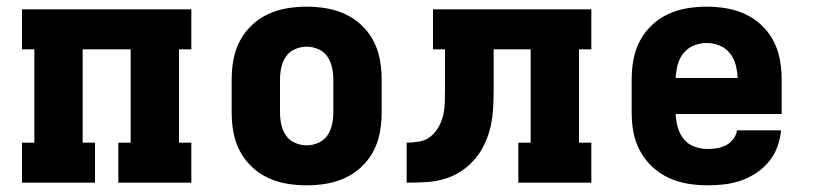

<svg xmlns="http://www.w3.org/2000/svg" viewBox="-20 -548 2440 576"><path d="M46 0V-120H83V-400H46V-520H554V-400H517V-120H554V0H335V-120H372V-400H228V-120H265V0Z M900 8Q870 8 840.5 3Q811 -2 784 -14.5Q757 -27 735 -48Q713 -69 699.5 -95Q686 -121 680.5 -150.5Q675 -180 675 -210V-310Q675 -340 680.5 -369.5Q686 -399 699.5 -425Q713 -451 735 -472Q757 -493 784 -505.5Q811 -518 840.5 -523Q870 -528 900 -528Q930 -528 959.5 -523Q989 -518 1016 -505.5Q1043 -493 1065 -472Q1087 -451 1100.5 -425Q1114 -399 1119.5 -369.5Q1125 -340 1125 -310V-210Q1125 -180 1119.5 -150.5Q1114 -121 1100.5 -95Q1087 -69 1065 -48Q1043 -27 1016 -14.5Q989 -2 959.5 3Q930 8 900 8ZM900 -112Q918 -112 935 -119.5Q952 -127 962 -141.5Q972 -156 976 -174Q980 -192 980 -210V-310Q980 -328 976 -346Q972 -364 962 -378.5Q952 -393 935 -400.5Q918 -408 900 -408Q882 -408 865 -400.5Q848 -393 838 -378.5Q828 -364 824 -346Q820 -328 820 -310V-210Q820 -192 824 -174Q828 -156 838 -141.5Q848 -127 865 -119.5Q882 -112 900 -112Z M1200 0V-120Q1219 -120 1238.5 -123.5Q1258 -127 1272.5 -139Q1287 -151 1296.5 -168.5Q1306 -186 1310 -204.5Q1314 -223 1314.5 -242.5Q1315 -262 1315 -281V-400H1279V-520H1754V-400H1717V-120H1754V0H1535V-120H1572V-400H1461V-281Q1461 -253 1459.5 -225Q1458 -197 1452 -169.5Q1446 -142 1434 -116.5Q1422 -91 1404 -70Q1386 -49 1362 -33.5Q1338 -18 1311 -10.5Q1284 -3 1256 -1.5Q1228 0 1200 0Z M2103 8Q2073 8 2043 3Q2013 -2 1986 -14.5Q1959 -27 1937 -47.5Q1915 -68 1900.5 -94.5Q1886 -121 1880.5 -150.5Q1875 -180 1875 -210V-310Q1875 -340 1880.5 -369.5Q1886 -399 1899.5 -425Q1913 -451 1935 -472Q1957 -493 1984 -505.5Q2011 -518 2040.5 -523Q2070 -528 2100 -528Q2130 -528 2159.5 -523Q2189 -518 2216 -505.5Q2243 -493 2265 -472Q2287 -451 2300.5 -425Q2314 -399 2319.5 -369.5Q2325 -340 2325 -310V-206H2007Q2008 -185 2013.5 -165.5Q2019 -146 2031.5 -130.5Q2044 -115 2063.5 -108Q2083 -101 2103 -101Q2117 -101 2131.5 -103.5Q2146 -106 2158.5 -112.5Q2171 -119 2180 -131Q2189 -143 2191 -157H2323Q2321 -132 2312 -107.5Q2303 -83 2287 -63.5Q2271 -44 2249.5 -29.5Q2228 -15 2203.5 -6.5Q2179 2 2154 5Q2129 8 2103 8ZM2007 -314H2193Q2192 -334 2187 -353.5Q2182 -373 2169.5 -388.5Q2157 -404 2138.5 -411.5Q2120 -419 2100 -419Q2080 -419 2061.5 -411.5Q2043 -404 2030.5 -388.5Q2018 -373 2013 -353.5Q2008 -334 2007 -314Z"/></svg>

Font: Iosevka Etoile Heavy
Style: Regular
Weight: 900
Designer: Belleve Invis
Foundry: Belleve Invis
Version: Version 22.1.2; ttfautohint (v1.8.4)